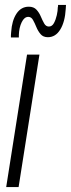

<svg xmlns="http://www.w3.org/2000/svg" viewBox="-20 -754 286 774"><path d="M55 0H5L89 -534H139ZM24 -603Q24 -608 24 -612Q24 -616 25 -625Q28 -671 46.5 -699Q65 -727 96 -727Q116 -727 127 -715Q138 -703 144.5 -687.5Q151 -672 158 -659.5Q165 -647 177 -647Q190 -647 197.5 -661Q205 -675 209 -693Q213 -711 213 -724Q214 -726 214 -729Q214 -732 214 -734H246Q246 -727 245 -718Q242 -666 223 -635Q204 -604 173 -604Q154 -604 143.5 -616.5Q133 -629 126.5 -645Q120 -661 113 -673.5Q106 -686 94 -686Q78 -686 67.5 -664.5Q57 -643 56 -613Q56 -607 56 -606Q56 -605 56 -603Z"/></svg>

Font: Georama Condensed Light
Style: Italic
Weight: 300
Width: 3
Italic angle: -9°
Designer: Jean-Baptiste Levee
Foundry: Production Type
Version: Version 1.000